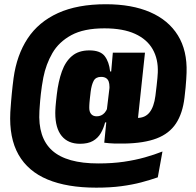

<svg xmlns="http://www.w3.org/2000/svg" viewBox="-20 -692 901 884"><path d="M348.5 -30Q293.5 -30 264 -66Q234.5 -102 234.5 -171.5Q234.5 -177 234.8 -184.2Q235 -191.5 235.8 -201.5Q236.5 -211.5 238 -225.2Q239.5 -239 241.5 -257Q248.5 -317 264.8 -362.8Q281 -408.5 311.5 -434.2Q342 -460 391.5 -460Q442 -460 462.2 -433.5Q482.5 -407 487 -363H526.5L483.5 -278.5Q484 -282.5 484 -286.2Q484 -290 484 -292.5Q484 -306.5 480.5 -316.5Q477 -326.5 468.5 -332.2Q460 -338 445 -338Q421 -338 411.2 -319.8Q401.5 -301.5 397.5 -270.5Q395.5 -252.5 394 -240Q392.5 -227.5 392 -219.5Q391.5 -211.5 391.2 -205.8Q391 -200 391 -195.5Q391 -177 399.8 -166.8Q408.5 -156.5 425.5 -156.5Q436 -156.5 445.2 -160.5Q454.5 -164.5 461.8 -172.8Q469 -181 474 -193L500.5 -128.5H464Q457 -101 443.8 -78.5Q430.5 -56 407.8 -43Q385 -30 348.5 -30ZM460 -35 471 -146 469.5 -166.5 489.5 -332.5 491 -352 499.5 -449.5H647.5L605.5 -56.5ZM573 -153Q583.5 -150.5 591 -149.8Q598.5 -149 611.5 -149Q648.5 -149 668.8 -174.8Q689 -200.5 695.5 -250.5Q699 -278 701.2 -298Q703.5 -318 704.8 -332.8Q706 -347.5 706.5 -358Q709 -419.5 683 -465.2Q657 -511 601.8 -536.2Q546.5 -561.5 460.5 -561.5Q366 -561.5 308.5 -530.2Q251 -499 221.2 -447.5Q191.5 -396 179.5 -335Q175.5 -315 172.8 -295.8Q170 -276.5 168 -259Q166 -241.5 164.8 -226.8Q163.5 -212 162.8 -200.5Q162 -189 161.5 -181.5Q154 -58.5 220.2 1Q286.5 60.5 432.5 60.5Q497 60.5 550 52.8Q603 45 647.2 32.5Q691.5 20 728 5.5L706.5 124.5Q670.5 137 629.8 147.8Q589 158.5 538.8 165.2Q488.5 172 423 172Q289.5 172 199.2 134.5Q109 97 65.2 20Q21.5 -57 27.5 -175Q28 -183.5 29 -196.8Q30 -210 31.2 -226Q32.5 -242 34.2 -259.8Q36 -277.5 38 -296Q40 -314.5 42.5 -332.5Q57 -438.5 107.2 -514.8Q157.5 -591 247 -631.8Q336.5 -672.5 467.5 -672.5Q587 -672.5 671.2 -636Q755.5 -599.5 799 -529.2Q842.5 -459 839 -357Q838.5 -344.5 837.5 -327.2Q836.5 -310 834.5 -289Q832.5 -268 829.5 -243Q821 -170 790.2 -123.5Q759.5 -77 701.5 -54.8Q643.5 -32.5 552 -31Q531 -30.5 506.5 -31.2Q482 -32 460 -35Z"/></svg>

Font: Anek Gurmukhi Medium ExtraBold
Style: Regular
Weight: 800
Version: Version 1.003